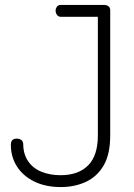

<svg xmlns="http://www.w3.org/2000/svg" viewBox="-20 -751 542 777"><path d="M226 6Q164 6 118.5 -16.5Q73 -39 48.5 -77.5Q24 -116 24 -164Q24 -179 30.5 -184.5Q37 -190 48 -190Q58 -190 65.5 -185Q73 -180 74 -169Q74 -128 93.5 -99Q113 -70 147.5 -56Q182 -42 225 -42Q297 -42 336.5 -81.5Q376 -121 376 -203V-683H226Q216 -683 210.5 -691Q205 -699 205 -708Q205 -716 210 -723.5Q215 -731 226 -731H402Q412 -731 419 -725.5Q426 -720 426 -710V-203Q426 -127 399.5 -81.5Q373 -36 327.5 -15Q282 6 226 6Z"/></svg>

Font: Dosis Light
Style: Regular
Weight: 300
Designer: EdgarTolentino, PabloImpallari, IginoMarini
Foundry: EdgarTolentino, PabloImpallari, IginoMarini
Version: Version 3.001; ttfautohint (v1.8.2)